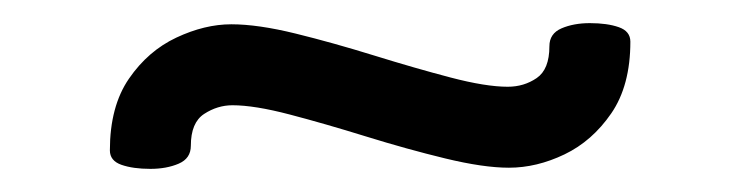

<svg xmlns="http://www.w3.org/2000/svg" viewBox="-20 -454 640 166"><path d="M525 -418Q525 -380 508.5 -356Q492 -332 468 -320.5Q444 -309 420 -309Q398 -309 365 -317Q332 -325 296.5 -336Q261 -347 230.5 -355Q200 -363 181 -363Q168 -363 156.5 -355.5Q145 -348 145 -328Q145 -317 134.5 -312.5Q124 -308 110 -308Q95 -308 85 -311.5Q75 -315 75 -324Q75 -362 91.5 -386Q108 -410 132.5 -421.5Q157 -433 180 -433Q203 -433 235.5 -425Q268 -417 303.5 -406Q339 -395 369.5 -387Q400 -379 419 -379Q433 -379 444 -386.5Q455 -394 455 -414Q455 -425 465.5 -429.5Q476 -434 490 -434Q505 -434 515 -430.5Q525 -427 525 -418Z"/></svg>

Font: Offside
Style: Regular
Weight: 400
Designer: Eduardo Rodriguez Tunni
Foundry: Eduardo Rodriguez Tunni
Version: Version 1.002; ttfautohint (v1.8.4.7-5d5b);gftools[0.9.23]